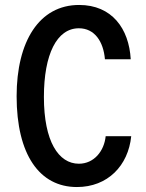

<svg xmlns="http://www.w3.org/2000/svg" viewBox="-20 -744 588 774"><path d="M290 10C414 10 497 -76 509 -195H406C400 -135 359 -84 298 -84C216 -84 157 -174 157 -353C157 -525 209 -630 298 -630C361 -630 397 -577 403 -505H507C500 -629 431 -724 299 -724C138 -724 47 -577 47 -356C47 -121 139 10 290 10Z"/></svg>

Font: Kathrein 67 Medium Condensed
Style: Regular
Weight: 500
Width: 3
Designer: Lazydogs Typefoundry, based on Open Sans by Ascender Corporation
Foundry: Lazydogs Typefoundry
Version: Version 1.003;PS 001.003;hotconv 1.0.88;makeotf.lib2.5.64775